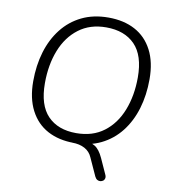

<svg xmlns="http://www.w3.org/2000/svg" viewBox="-96 -795 951 1069"><g transform="rotate(10 379.5 -260.5)"><path d="M564 150Q570 162 568 171.5Q566 181 559 186Q552 191 543.5 192Q535 193 526.5 188.5Q518 184 512 172L466 71Q453 40 423.5 24Q394 8 352 8L409 -16Q450 -14 477 2Q504 18 525 64ZM362 8Q276 8 212.5 -26Q149 -60 114 -127.5Q79 -195 79 -291Q79 -381 102 -457.5Q125 -534 170 -591.5Q215 -649 280.5 -681Q346 -713 431 -713Q518 -713 581.5 -679Q645 -645 680 -578Q715 -511 715 -414Q715 -324 692 -247.5Q669 -171 624 -113.5Q579 -56 513.5 -24Q448 8 362 8ZM364 -48Q457 -48 520.5 -96Q584 -144 616.5 -227Q649 -310 649 -413Q649 -537 590.5 -597Q532 -657 428 -657Q337 -657 273.5 -609Q210 -561 177.5 -478.5Q145 -396 145 -292Q145 -168 203 -108Q261 -48 364 -48Z"/></g></svg>

Font: Nunito ExtraLight Light
Style: Italic
Weight: 300
Italic angle: -9°
Version: Version 3.602